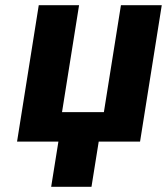

<svg xmlns="http://www.w3.org/2000/svg" viewBox="-20 -548 646 743"><path d="M46 0H206L178 175H334L362 0H522L606 -528H448L382 -114H220L286 -528H130Z"/></svg>

Font: Aerodynamic
Style: BdObl
Weight: 500
Designer: Google
Version: Version 2.000980; 2014